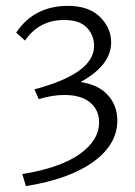

<svg xmlns="http://www.w3.org/2000/svg" viewBox="-20 -491 458 653"><path d="M254 -212Q315 -203 347 -167.5Q379 -132 379 -81Q379 0 298 59Q217 118 68 142L56 101Q185 80 251 33Q317 -14 317 -75Q317 -117 286.5 -142.5Q256 -168 198 -168Q159 -168 112 -154L97 -187Q127 -195 140 -200L150 -203Q300 -254 300 -335Q300 -371 275.5 -397Q251 -423 198 -423Q113 -423 65 -353L35 -380Q96 -471 211 -471Q282 -471 320 -433.5Q358 -396 358 -347Q358 -269 254 -212Z"/></svg>

Font: EauTestSC Semilight
Style: Regular
Weight: 300
Designer: Christian Thalmann (Catharsis Fonts)
Version: Version 0.001;PS 000.001;hotconv 1.0.88;makeotf.lib2.5.64775